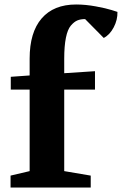

<svg xmlns="http://www.w3.org/2000/svg" viewBox="-20 -835 543 855"><path d="M27 0V-53L112 -73V-436H28V-493L112 -499V-574Q112 -691 165.5 -753Q219 -815 319 -815Q361 -815 407 -806.5Q453 -798 478 -790L503 -782Q504 -747 486.5 -713.5Q469 -680 442 -666L359 -750Q339 -750 324.5 -744Q310 -738 295.5 -721Q281 -704 273.5 -667Q266 -630 266 -574V-509L403 -518V-436H266V-73L384 -53V0Z"/></svg>

Font: Volkhov
Style: Bold
Weight: 700
Designer: Cyreal (www.cyreal.org)
Foundry: Cyreal (www.cyreal.org)
Version: Version 1.010